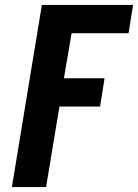

<svg xmlns="http://www.w3.org/2000/svg" viewBox="-20 -755 557 775"><path d="M28 0 149 -735H517L499 -621H269L238 -439H402L384 -325H220L166 0Z"/></svg>

Font: Iosevka Curly Heavy
Style: Italic
Weight: 900
Italic angle: -9°
Monospace: yes
Designer: Belleve Invis
Foundry: Belleve Invis
Version: Version 22.1.2; ttfautohint (v1.8.4)